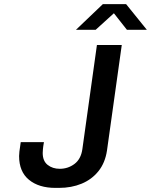

<svg xmlns="http://www.w3.org/2000/svg" viewBox="-20 -905 735 935"><path d="M250 10Q169 10 121 -29.5Q73 -69 73 -145Q73 -153 74.5 -167Q76 -181 81 -213H194Q190 -191 189 -178Q188 -165 188 -160Q188 -121 212 -102Q236 -83 271 -83Q311 -83 342.5 -106.5Q374 -130 381 -178L452 -686H573L501 -172Q492 -112 459.5 -71.5Q427 -31 377.5 -10.5Q328 10 267 10ZM350 -760 481 -885H594L695 -760H598L520 -859H555L446 -760Z"/></svg>

Font: Chivo Mono Medium Medium
Style: Italic
Weight: 500
Italic angle: -8.05°
Monospace: yes
Version: Version 1.008